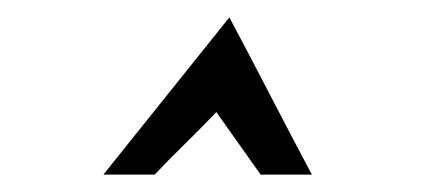

<svg xmlns="http://www.w3.org/2000/svg" viewBox="-20 -680 510 221"><path d="M244 -660Q208 -615 171.5 -569.5Q135 -524 99 -479H158Q175 -497 193.5 -515Q212 -533 229 -551Q246 -527 254.5 -515Q263 -503 280 -479H339Q315 -524 291.5 -569.5Q268 -615 244 -660Z"/></svg>

Font: Josefin Slab Thin
Style: Bold Italic
Weight: 700
Italic angle: -12°
Version: Version 2.000